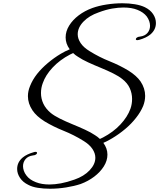

<svg xmlns="http://www.w3.org/2000/svg" viewBox="-20 -834 984 1176"><path d="M153 298Q120 282 102.5 255.5Q85 229 85 201Q85 159 120 130Q145 110 187 98Q190 97 192.5 96.5Q195 96 197 96Q207 96 207 103Q207 107 201 112Q195 117 182 118Q152 122 136.5 140.5Q121 159 121 184Q121 197 126 212Q131 227 142 241Q161 267 200 282Q235 296 283 296Q315 296 353 289Q391 282 436 266Q494 246 529 209Q564 172 564 132Q564 105 546 78Q528 51 490 28Q432 -8 369.5 -33Q307 -58 254 -90Q203 -122 179 -158Q151 -200 151 -245Q151 -276 164 -307Q179 -345 207 -381Q235 -416 273 -448Q311 -480 353 -505Q378 -520 407 -532Q394 -550 388 -568Q382 -586 382 -605Q382 -642 403.5 -677Q425 -712 462 -740Q499 -768 546 -785Q585 -799 633.5 -806.5Q682 -814 730 -814Q770 -814 806 -808Q842 -802 867 -790Q900 -774 917.5 -748Q935 -722 935 -693Q935 -651 900 -622Q875 -602 833 -590Q825 -588 822 -588Q812 -588 812 -594Q812 -599 818.5 -604Q825 -609 838 -610Q868 -614 883.5 -632.5Q899 -651 899 -676Q899 -690 894 -704.5Q889 -719 879 -733Q859 -759 821 -774Q786 -788 736 -788Q705 -788 667 -781.5Q629 -775 584 -758Q526 -738 491 -701.5Q456 -665 456 -624Q456 -597 474 -570Q492 -543 530 -520Q588 -484 650.5 -459Q713 -434 766 -402Q817 -370 841 -335Q869 -293 869 -247Q869 -216 857 -185Q841 -147 813 -112Q785 -76 747 -44Q709 -12 667 13Q641 29 613 41Q638 75 638 113Q638 150 616 185Q594 220 557 248Q520 276 474 293Q435 306 385 314Q335 322 286 322Q247 322 212 316.5Q177 311 153 298ZM592 17 611 8Q674 -25 717.5 -71.5Q761 -118 779 -168Q789 -196 789 -228Q789 -262 775 -293.5Q761 -325 729 -350Q708 -367 673 -384.5Q638 -402 597.5 -418.5Q557 -435 520 -452Q483 -469 458 -486Q441 -496 428 -509L409 -500Q346 -467 302.5 -420.5Q259 -374 242 -325Q231 -296 231 -264Q231 -230 245.5 -199Q260 -168 291 -142Q312 -125 347 -107.5Q382 -90 422.5 -73.5Q463 -57 500 -40Q537 -23 562 -6Q577 3 592 17Z"/></svg>

Font: Carattere
Style: Regular
Weight: 400
Designer: Robert E. Leuschke
Foundry: Robert E. Leuschke
Version: Version 1.010; ttfautohint (v1.8.3)